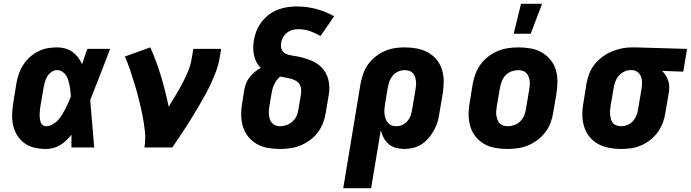

<svg xmlns="http://www.w3.org/2000/svg" viewBox="-20 -778 3645 1013"><path d="M222 8Q192 8 163 1.5Q134 -5 110.5 -21.5Q87 -38 71.5 -62.5Q56 -87 49.5 -115.5Q43 -144 44 -174.5Q45 -205 50 -235L66 -335Q70 -360 78.5 -385.5Q87 -411 101 -433.5Q115 -456 135.5 -475Q156 -494 180.5 -506.5Q205 -519 230.5 -523.5Q256 -528 281 -528Q304 -528 325 -522Q346 -516 362.5 -504Q379 -492 392 -475Q405 -458 413 -439Q420 -459 426.5 -479.5Q433 -500 441 -520H561Q535 -452 509 -384.5Q483 -317 456 -250Q462 -187 466.5 -124.5Q471 -62 477 0H357Q357 -17 357 -33.5Q357 -50 357 -67Q344 -51 329.5 -37Q315 -23 297.5 -12.5Q280 -2 260.5 3Q241 8 222 8ZM223 -112Q239 -112 256 -121Q273 -130 285.5 -143.5Q298 -157 307.5 -172.5Q317 -188 325 -204Q333 -220 340.5 -236.5Q348 -253 354 -269Q353 -284 351.5 -298.5Q350 -313 347 -327Q344 -341 340 -355Q336 -369 328.5 -380.5Q321 -392 308.5 -400Q296 -408 281 -408Q266 -408 252 -398.5Q238 -389 229.5 -375Q221 -361 217 -346Q213 -331 210 -316L193 -216Q192 -205 190.5 -194.5Q189 -184 189 -174Q189 -164 190 -154Q191 -144 194 -134.5Q197 -125 204.5 -118.5Q212 -112 223 -112Z M742 0Q749 -43 744.5 -85Q740 -127 732 -167.5Q724 -208 714 -248Q704 -288 692.5 -327Q681 -366 668 -404.5Q655 -443 639 -480L773 -528Q806 -454 829.5 -375.5Q853 -297 870 -215Q889 -246 907.5 -276.5Q926 -307 942.5 -338.5Q959 -370 972.5 -402.5Q986 -435 991 -468L1000 -520H1147L1138 -468Q1133 -437 1121.5 -406Q1110 -375 1096.5 -345Q1083 -315 1067 -285.5Q1051 -256 1034 -227Q1017 -198 999.5 -169Q982 -140 964 -112Q946 -84 927 -56Q908 -28 889 0Z M1457 8Q1425 8 1393.5 2.5Q1362 -3 1335.5 -18Q1309 -33 1290 -56.5Q1271 -80 1262 -109Q1253 -138 1252.5 -170.5Q1252 -203 1258 -235L1268 -300Q1271 -318 1277.5 -336Q1284 -354 1296 -369.5Q1308 -385 1323.5 -398Q1339 -411 1356 -420Q1342 -433 1333.5 -449.5Q1325 -466 1320.5 -485Q1316 -504 1316 -523.5Q1316 -543 1319 -563Q1323 -589 1332.5 -613.5Q1342 -638 1358.5 -660Q1375 -682 1396.5 -699Q1418 -716 1443.5 -726Q1469 -736 1494.5 -740Q1520 -744 1545 -744Q1599 -744 1649 -730.5Q1699 -717 1743 -692L1671 -588Q1646 -603 1616.5 -613.5Q1587 -624 1554 -624Q1539 -624 1523.5 -620Q1508 -616 1494.5 -605.5Q1481 -595 1473 -580.5Q1465 -566 1463 -550Q1460 -533 1466 -517.5Q1472 -502 1486.5 -495Q1501 -488 1517.5 -485.5Q1534 -483 1550 -480Q1566 -477 1581.5 -472.5Q1597 -468 1612 -462.5Q1627 -457 1641.5 -449Q1656 -441 1667.5 -431Q1679 -421 1688.5 -408.5Q1698 -396 1704.5 -381Q1711 -366 1714 -350Q1717 -334 1717.5 -317.5Q1718 -301 1715.5 -284Q1713 -267 1710 -250L1699 -185Q1695 -158 1685 -131Q1675 -104 1657.5 -80.5Q1640 -57 1616.5 -39.5Q1593 -22 1566.5 -11Q1540 0 1512 4Q1484 8 1457 8ZM1457 -112Q1475 -112 1493 -118.5Q1511 -125 1525 -138.5Q1539 -152 1546 -169.5Q1553 -187 1555 -204L1566 -269Q1569 -285 1569 -300.5Q1569 -316 1562.5 -329.5Q1556 -343 1543.5 -350.5Q1531 -358 1516.5 -362Q1502 -366 1487 -368.5Q1472 -371 1458 -374Q1447 -365 1439 -353.5Q1431 -342 1425.5 -330Q1420 -318 1417 -305.5Q1414 -293 1412 -281L1401 -216Q1398 -198 1398.5 -180Q1399 -162 1404.5 -146.5Q1410 -131 1424.5 -121.5Q1439 -112 1457 -112Z M1791 215 1882 -335Q1887 -362 1896 -388Q1905 -414 1921.5 -437.5Q1938 -461 1961 -479Q1984 -497 2010 -508.5Q2036 -520 2062.5 -524Q2089 -528 2116 -528Q2149 -528 2180 -522Q2211 -516 2237.5 -501.5Q2264 -487 2283.5 -463.5Q2303 -440 2312 -410.5Q2321 -381 2321 -349Q2321 -317 2316 -285L2299 -185Q2296 -162 2289.5 -138.5Q2283 -115 2271 -93Q2259 -71 2243 -51.5Q2227 -32 2206 -18Q2185 -4 2161 2Q2137 8 2114 8Q2091 8 2069 2Q2047 -4 2031 -17.5Q2015 -31 2004.5 -50.5Q1994 -70 1989 -91L1938 215ZM2072 -112Q2088 -112 2104.5 -120Q2121 -128 2132 -142Q2143 -156 2148 -172Q2153 -188 2155 -204L2172 -304Q2174 -316 2175 -328Q2176 -340 2174.5 -351.5Q2173 -363 2169 -374Q2165 -385 2157.5 -393Q2150 -401 2138.5 -404.5Q2127 -408 2115 -408Q2099 -408 2082 -401Q2065 -394 2053 -380Q2041 -366 2035 -349.5Q2029 -333 2026 -316L2012 -232Q2010 -218 2008.5 -204.5Q2007 -191 2008.5 -178Q2010 -165 2014 -153Q2018 -141 2026 -131Q2034 -121 2046 -116.5Q2058 -112 2072 -112Z M2657 8Q2625 8 2593.5 2.5Q2562 -3 2535.5 -18Q2509 -33 2490 -56.5Q2471 -80 2462 -109Q2453 -138 2452.5 -170.5Q2452 -203 2458 -235L2474 -335Q2479 -362 2489 -389Q2499 -416 2516 -439Q2533 -462 2556.5 -480Q2580 -498 2607 -509Q2634 -520 2661 -524Q2688 -528 2716 -528Q2748 -528 2779.5 -522.5Q2811 -517 2837.5 -502Q2864 -487 2883.5 -463.5Q2903 -440 2912 -411Q2921 -382 2921 -349.5Q2921 -317 2916 -285L2899 -185Q2895 -158 2885 -131Q2875 -104 2857.5 -81Q2840 -58 2816.5 -40Q2793 -22 2766.5 -11Q2740 0 2712.5 4Q2685 8 2657 8ZM2659 -112Q2676 -112 2694 -118.5Q2712 -125 2725.5 -138.5Q2739 -152 2746 -169.5Q2753 -187 2755 -204L2772 -304Q2774 -316 2775 -328.5Q2776 -341 2774.5 -352.5Q2773 -364 2768.5 -374.5Q2764 -385 2756.5 -393Q2749 -401 2737.5 -404.5Q2726 -408 2714 -408Q2697 -408 2679 -401.5Q2661 -395 2648 -381.5Q2635 -368 2628 -350.5Q2621 -333 2618 -316L2601 -216Q2599 -204 2598 -191.5Q2597 -179 2599 -167.5Q2601 -156 2605 -145.5Q2609 -135 2616.5 -127Q2624 -119 2635.5 -115.5Q2647 -112 2659 -112ZM2690 -600 2729 -758H2840L2780 -600Z M3257 8Q3224 8 3193 2Q3162 -4 3135.5 -18.5Q3109 -33 3090 -56.5Q3071 -80 3062 -109.5Q3053 -139 3052.5 -171Q3052 -203 3058 -235L3074 -335Q3079 -362 3088.5 -388Q3098 -414 3116 -437Q3134 -460 3157.5 -477.5Q3181 -495 3207 -506Q3233 -517 3260 -522.5Q3287 -528 3314 -528H3331L3605 -520L3585 -400L3473 -404Q3485 -393 3493 -379.5Q3501 -366 3506 -351Q3511 -336 3511 -319Q3511 -302 3508 -285L3491 -185Q3487 -158 3477.5 -132Q3468 -106 3451.5 -82.5Q3435 -59 3412.5 -41Q3390 -23 3364 -11.5Q3338 0 3311 4Q3284 8 3257 8ZM3258 -112Q3274 -112 3291.5 -119Q3309 -126 3320.5 -140Q3332 -154 3338.5 -170.5Q3345 -187 3347 -204L3364 -304Q3367 -321 3367.5 -338.5Q3368 -356 3363 -371Q3358 -386 3345.5 -396.5Q3333 -407 3316 -408H3306Q3289 -408 3273 -400Q3257 -392 3245 -378.5Q3233 -365 3227 -348.5Q3221 -332 3218 -316L3201 -216Q3199 -204 3198.5 -192Q3198 -180 3199.5 -168.5Q3201 -157 3204.5 -146Q3208 -135 3215.5 -127Q3223 -119 3234.5 -115.5Q3246 -112 3258 -112Z"/></svg>

Font: Iosevka Etoile Heavy
Style: Italic
Weight: 900
Italic angle: -9°
Designer: Belleve Invis
Foundry: Belleve Invis
Version: Version 22.1.2; ttfautohint (v1.8.4)